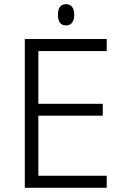

<svg xmlns="http://www.w3.org/2000/svg" viewBox="-20 -901 593 921"><path d="M258 -830Q258 -881 297 -881Q316 -881 326 -868Q336 -855 336 -830Q336 -806 326 -792.5Q316 -779 297 -779Q258 -779 258 -830ZM99 -714H492V-656H164V-403H473V-346H164V-58H492V0H99Z"/></svg>

Font: OpenSansMMV
Style: Light
Weight: 300
Foundry: Ascender Corporation
Version: Version 4.001